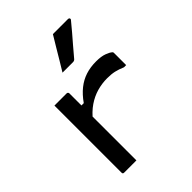

<svg xmlns="http://www.w3.org/2000/svg" viewBox="-230 -939 1060 1060"><g transform="rotate(-45 300.0 -409.5)"><path d="M189 -429H224Q252 -469 284 -494.5Q316 -520 353 -532Q390 -544 435 -544Q475 -544 500 -534.5Q525 -525 534 -516Q537 -514 537.5 -511.5Q538 -509 538 -504Q538 -493 538 -481.5Q538 -470 538 -458.5Q538 -447 538 -435.5Q538 -424 538 -412H521Q493 -424 469 -429.5Q445 -435 412 -435Q372 -435 333 -424Q294 -413 258 -388.5Q222 -364 189 -322ZM206 0Q190 0 174.5 0Q159 0 143.5 0Q128 0 111 0Q108 0 106 -0.5Q104 -1 102.5 -2.5Q101 -4 100.5 -6Q100 -8 100 -11Q100 -53 100 -95.5Q100 -138 100 -180.5Q100 -223 100 -265.5Q100 -308 100 -350.5Q100 -393 100 -435Q100 -466 100 -491.5Q100 -517 100 -534Q119 -534 135 -534Q151 -534 166 -534Q181 -534 195 -534Q199 -534 201 -532.5Q203 -531 204.5 -529Q206 -527 206 -523Q206 -471 206 -418.5Q206 -366 206 -314Q206 -262 206 -209.5Q206 -157 206 -104.5Q206 -52 206 0ZM373 -819Q407 -819 433 -819Q459 -819 491 -819Q498 -819 500.5 -813.5Q503 -808 498 -803Q474 -774 453 -749Q432 -724 409.5 -698.5Q387 -673 359 -639Q357 -636 352.5 -633.5Q348 -631 342 -631Q319 -631 299.5 -631Q280 -631 260 -631Q279 -662 297.5 -693Q316 -724 335 -756Q354 -788 373 -819Z"/></g></svg>

Font: Recursive Monospace Medium
Style: Regular
Weight: 500
Version: Version 1.047